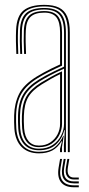

<svg xmlns="http://www.w3.org/2000/svg" viewBox="-20 -626 366 790"><path d="M259.2 0V-492Q259.2 -549.5 236.8 -574.5Q214.2 -599.5 162.2 -599.5Q108.8 -599.5 82.6 -577.6Q56.5 -555.8 54.2 -501.8Q53.2 -479.8 53.6 -454.5Q54 -429.2 55.2 -404H47.2Q46 -429.8 45.6 -454.9Q45.2 -480 46.2 -502Q48.5 -560 76.9 -583Q105.2 -606 162.2 -606Q199.8 -606 222.9 -594.5Q246 -583 256.6 -557.9Q267.2 -532.8 267.2 -492V0ZM140.2 -14.2Q173.8 -14.2 196.8 -29.6Q219.8 -45 231.6 -68.5Q243.5 -92 243.5 -116.5V-343.5Q214 -330.5 188.1 -316.9Q162.2 -303.2 144 -292Q101 -265.5 82.2 -233.6Q63.5 -201.8 62.2 -150Q62 -134 62.1 -123.1Q62.2 -112.2 63.2 -96.8Q66.2 -56.5 86.5 -35.4Q106.8 -14.2 140.2 -14.2ZM140.2 -20.5Q109.5 -20.5 91.8 -40.6Q74 -60.8 71.2 -97.8Q70 -115.5 70 -125.4Q70 -135.2 70.2 -149.5Q71.5 -199.8 89.2 -230Q107 -260.2 148.5 -285.8Q167.8 -297.5 190.4 -310Q213 -322.5 235.2 -332.5V-116.5Q235.2 -94 224.8 -71.9Q214.2 -49.8 193.2 -35.1Q172.2 -20.5 140.2 -20.5ZM140.2 -27Q167.5 -27 186.9 -39.9Q206.2 -52.8 216.8 -73.2Q227.2 -93.8 227.2 -116.5V-320.8Q207 -311.2 189.2 -301Q171.5 -290.8 152.2 -279Q112.8 -254.8 96.1 -225.9Q79.5 -197 78.2 -149.2Q78 -136.8 78 -126Q78 -115.2 79.2 -97.5Q81.8 -63.8 97.5 -45.4Q113.2 -27 140.2 -27ZM140.2 5Q95.8 5 69.4 -20.9Q43 -46.8 39.2 -96Q38.2 -111 38.1 -123.1Q38 -135.2 38.2 -151Q39.5 -201 58.5 -239.5Q77.5 -278 131.5 -311.2Q144.8 -319.2 159.8 -327.5Q174.8 -335.8 191.6 -344.1Q208.5 -352.5 227.2 -360.8V-492Q227.2 -535 212.2 -554.5Q197.2 -574 162.2 -574Q124 -574 105.9 -556.8Q87.8 -539.5 86.2 -500.5Q85.2 -478.5 85.6 -454.2Q86 -430 87.2 -404H79.2Q77.8 -433 77.6 -457Q77.5 -481 78.2 -500.8Q80 -542.5 99.6 -561.5Q119.2 -580.5 162.2 -580.5Q201.2 -580.5 218.2 -559.5Q235.2 -538.5 235.2 -492V-355.8Q206.5 -343 179.8 -329.4Q153 -315.8 135.5 -304.8Q89.2 -276.2 68.4 -241.1Q47.5 -206 46.2 -150.8Q46 -135 46.1 -123.4Q46.2 -111.8 47.2 -96.2Q50.8 -50.5 74.9 -26Q99 -1.5 140.2 -1.5Q182.5 -1.5 205.1 -20Q227.8 -38.5 240.2 -67.2H242.2L235 -20.5V0H227V-13.8L235 -44.5H233Q216.8 -18 194.5 -6.5Q172.2 5 140.2 5ZM243 0V-29.5L246.8 -90.8H244.8Q235.5 -54.8 209.9 -31.2Q184.2 -7.8 140.2 -7.8Q101.8 -7.8 80 -31.4Q58.2 -55 55.2 -96.8Q54.2 -113 54.1 -124.1Q54 -135.2 54.2 -150.2Q55.5 -204.2 75.4 -237.6Q95.2 -271 140 -298.5Q152.5 -306.2 168.1 -314.8Q183.8 -323.2 202.8 -332.6Q221.8 -342 243.5 -351.8V-492Q243.5 -542 224.6 -564.4Q205.8 -586.8 162.2 -586.8Q114.8 -586.8 93.5 -566.6Q72.2 -546.5 70.2 -501Q69.5 -482.8 69.6 -457.6Q69.8 -432.5 71.2 -404H63.2Q61.8 -432.2 61.6 -457.1Q61.5 -482 62.2 -501.2Q64.2 -550.5 87.6 -571.9Q111 -593.2 162.2 -593.2Q210 -593.2 230.6 -569.5Q251.2 -545.8 251.2 -492V0ZM235.2 28 229.2 63.5Q223.2 99.5 237.4 118Q251.5 136.5 284.2 136.5H304.2V144.5H284.2Q247.2 144.5 231 123.6Q214.8 102.8 221.2 63.5L227.2 28ZM265.2 28 259.2 63.5Q256 83.2 262.5 93.9Q269 104.5 284.2 104.5H304.2V112.5H284.2Q265.2 112.5 256.4 99.6Q247.5 86.8 251.2 63.5L257.2 28ZM250.2 28 244.2 63.5Q239.5 91.8 249.8 106.1Q260 120.5 284.2 120.5H304.2V128.5H284.2Q256 128.5 243.5 111.8Q231 95 236.2 63.5L242.2 28Z"/></svg>

Font: Big Shoulders Inline Text SC Thin
Style: Regular
Weight: 100
Designer: Patric King
Foundry: XO Type Co
Version: Version 2.002